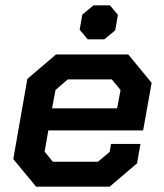

<svg xmlns="http://www.w3.org/2000/svg" viewBox="-20 -703 616 723"><path d="M30 -104 83 -406 191 -498H463L551 -391L519 -212H162L148 -132L179 -94H349L393 -131L398 -161H509L496 -88L393 0H116ZM421 -295 434 -364 401 -404H235L189 -364L176 -295ZM280 -591 290 -648 332 -683H394L424 -647L414 -589L373 -555H310Z"/></svg>

Font: Chakra Petch SemiBold
Style: Italic
Weight: 600
Italic angle: -10°
Designer: Katatrad Aksorn Co.,Ltd.
Foundry: Cadson Demak Co.,Ltd.
Version: Version 1.000; ttfautohint (v1.6)